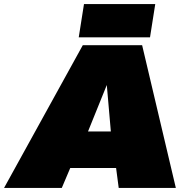

<svg xmlns="http://www.w3.org/2000/svg" viewBox="-62 -931 937 951"><path d="M-42 0 348 -707H642L809 0H526L513 -99H286L244 0ZM374 -280H487L467 -510ZM328 -746 354 -911H707L681 -746Z"/></svg>

Font: Georama Extended Black
Style: Italic
Weight: 900
Width: 7
Italic angle: -9°
Designer: Jean-Baptiste Levee
Foundry: Production Type
Version: Version 1.000